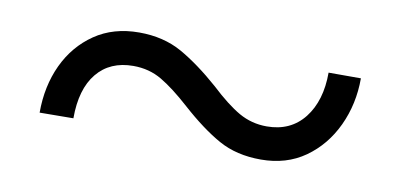

<svg xmlns="http://www.w3.org/2000/svg" viewBox="-34 -464 703 337"><g transform="rotate(10 317.5 -295.5)"><path d="M589.8 -375Q589.8 -329.1 571.5 -290Q553.2 -251 520 -227.5Q486.8 -204.1 441.4 -204.1Q397.9 -204.1 366 -221.9Q334 -239.7 295.9 -273.9Q266.6 -300.3 243.9 -313.7Q221.2 -327.1 192.9 -327.1Q151.4 -327.1 128.2 -298.8Q105 -270.5 105 -218.3L44.9 -217.8Q44.9 -265.1 62.7 -303.2Q80.6 -341.3 113.8 -364Q147 -386.7 192.9 -386.7Q236.3 -386.7 269.3 -368.2Q302.2 -349.6 339.4 -316.9Q369.1 -289.1 391.8 -276.1Q414.6 -263.2 441.4 -263.2Q483.9 -263.2 508.1 -293.9Q532.2 -324.7 532.2 -375Z"/></g></svg>

Font: Heebo Light
Style: Regular
Weight: 300
Designer: Oded Ezer
Foundry: Ezer Type House
Version: Version 3.100